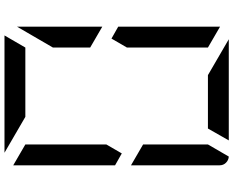

<svg xmlns="http://www.w3.org/2000/svg" viewBox="-112 -928 1040 856"><g transform="rotate(-90 408.0 -500.0)"><path d="M717 -564 624 -618V-784L717 -944ZM192 -546 152 -477 99 -507V-959V-961L192 -907ZM315 -907 155 -1000H676H678L624 -907ZM661 0H210L263 -93H501ZM138 0Q122 -1 110.5 -12.5Q99 -24 99 -41V-436L192 -382V-93ZM717 -493V-41V-39L624 -93V-454L664 -523Z"/></g></svg>

Font: DSEG7 Modern Mini
Style: Regular
Weight: 400
Designer: Keshikan(Twitter:@keshinomi_88pro)
Version: Version 0.46